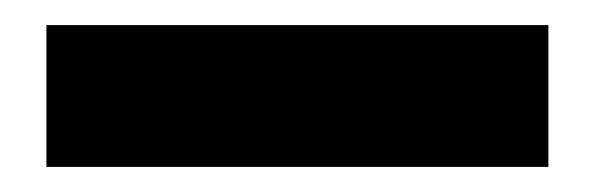

<svg xmlns="http://www.w3.org/2000/svg" viewBox="-20 -20 474 153"><path d="M17 113H417V0H17Z"/></svg>

Font: HB Figtree Prototype
Style: Bold
Weight: 700
Designer: Alfredo Marco Pradil
Foundry: Hanken Design Co.®
Version: Version 1.002;Glyphs 3.2 (3228)